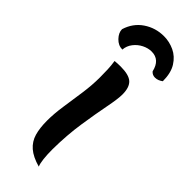

<svg xmlns="http://www.w3.org/2000/svg" viewBox="-275 -851 892 892"><g transform="rotate(45 171.0 -405.0)"><path d="M203 -88Q203 -52 206 -25.5Q209 1 215 15Q165 1 138 -22.5Q111 -46 101 -80.5Q91 -115 91 -164Q91 -208 99 -262Q107 -316 115 -372Q123 -428 123 -479Q123 -505 122 -530.5Q121 -556 117 -581Q125 -582 135.5 -582.5Q146 -583 155 -583Q210 -583 231.5 -563Q253 -543 253 -497Q253 -468 241 -407Q229 -346 216.5 -264Q204 -182 203 -88ZM342 -673Q334 -667 324.5 -663Q315 -659 304 -659Q287 -659 276 -672Q262 -734 208 -734Q185 -734 162 -722.5Q139 -711 123 -690.5Q107 -670 105 -644Q78 -644 57.5 -665.5Q37 -687 37 -710Q54 -765 98.5 -795Q143 -825 198 -825Q234 -825 267 -809.5Q300 -794 321 -760.5Q342 -727 342 -673Z"/></g></svg>

Font: Merienda SemiBold
Style: Regular
Weight: 600
Designer: Eduardo Rodriguez Tunni
Foundry: Eduardo Rodriguez Tunni
Version: Version 2.001; ttfautohint (v1.8.4.7-5d5b)